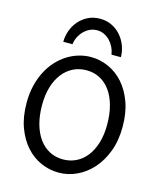

<svg xmlns="http://www.w3.org/2000/svg" viewBox="-139 -1067 991 1179"><g transform="rotate(15 356.5 -477.5)"><path d="M654.3 -361.3Q654.3 -273.4 628.2 -204.1Q602.1 -134.8 558.8 -86.7Q515.6 -38.6 460.4 -13.2Q405.3 12.2 346.7 12.2Q287.6 12.2 233.4 -11.7Q179.2 -35.6 137.7 -82Q96.2 -128.4 71.3 -196Q46.4 -263.7 46.4 -351.6Q46.4 -410.2 58.3 -460.4Q70.3 -510.7 91.6 -552.2Q112.8 -593.8 142.1 -626Q171.4 -658.2 205.8 -680.2Q240.2 -702.1 278.6 -713.6Q316.9 -725.1 356.4 -725.1Q414.6 -725.1 468.5 -701.2Q522.5 -677.2 563.7 -630.9Q605 -584.5 629.6 -516.8Q654.3 -449.2 654.3 -361.3ZM559.1 -349.1Q559.1 -416.5 544.2 -470.5Q529.3 -524.4 502 -562Q474.6 -599.6 436.3 -619.6Q397.9 -639.6 351.6 -639.6Q305.2 -639.6 266.6 -620.4Q228 -601.1 200.2 -565.2Q172.4 -529.3 157 -478.3Q141.6 -427.2 141.6 -363.8Q141.6 -296.9 156.5 -243.2Q171.4 -189.5 199 -151.6Q226.6 -113.8 265.1 -93.5Q303.7 -73.2 351.6 -73.2Q396.5 -73.2 434.6 -92Q472.7 -110.8 500.2 -146.2Q527.8 -181.6 543.5 -232.9Q559.1 -284.2 559.1 -349.1ZM473.6 -771.5Q469.7 -796.4 459 -818.4Q448.2 -840.3 432.1 -857.2Q416 -874 395 -883.8Q374 -893.6 350.1 -893.6Q326.2 -893.6 304.9 -883.8Q283.7 -874 267.1 -857.2Q250.5 -840.3 239.5 -818.4Q228.5 -796.4 225.6 -771.5H167Q167 -807.1 179.4 -842Q191.9 -877 215.6 -904.8Q239.3 -932.6 273.2 -949.7Q307.1 -966.8 350.1 -966.8Q392.6 -966.8 426.5 -949.7Q460.4 -932.6 484.1 -904.8Q507.8 -877 520.5 -842Q533.2 -807.1 533.2 -771.5Z"/></g></svg>

Font: Andika FrenchTight
Style: Regular
Weight: 400
Designer: Victor Gaultney, Annie Olsen, Julie Remington, Don Collingsworth, Eric Hays, Becca Hirsbrunner
Foundry: SIL International
Version: Version 5.000 ; Dig1 Dig4Opn Dig7 LnSpcTght